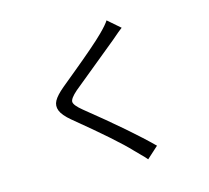

<svg xmlns="http://www.w3.org/2000/svg" viewBox="-119 -940 1237 1138"><g transform="rotate(-15 500.0 -371.5)"><path d="M627.9 -800.8 703.1 -735.4Q685.5 -722.7 634.8 -678.7Q593.8 -644.5 350.6 -446.3Q305.7 -407.2 306.6 -386.2Q307.6 -365.2 355.5 -326.2Q598.6 -130.9 724.6 -5.9L653.3 58.6Q642.6 44.9 617.2 20Q591.8 -4.9 585 -12.7Q506.8 -96.7 273.4 -288.1Q226.6 -327.1 214.4 -358.4Q202.1 -389.6 217.8 -418.5Q233.4 -447.3 280.3 -486.3Q302.7 -504.9 368.7 -559.1Q434.6 -613.3 487.8 -659.2Q541 -705.1 571.3 -735.4Q614.3 -778.3 627.9 -800.8Z"/></g></svg>

Font: Gen Shin Gothic Regular
Style: Regular
Weight: 400
Designer: [Source Han Sans]
Ryoko NISHIZUKA  (kana & ideographs); Paul D. Hunt (Latin, Greek & Cyrillic); Wenlong ZHANG  (bopomofo
Version: Version 1.002.20150607